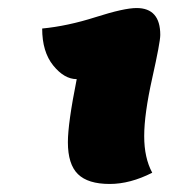

<svg xmlns="http://www.w3.org/2000/svg" viewBox="-20 -730 442 478"><path d="M253 -272Q199 -272 174 -296.5Q149 -321 149 -376Q149 -423 171 -533Q140 -533 112.5 -567Q85 -601 85 -659Q148 -665 218.5 -687.5Q289 -710 320 -710Q379 -710 379 -643Q379 -625 359 -535.5Q339 -446 339 -391Q339 -337 359 -300Q304 -272 253 -272Z"/></svg>

Font: Lemonada
Style: Bold
Weight: 700
Designer: Mohamed Gaber (Arabic), Eduardo Tunni (Latin)
Foundry: Kief Type Foundry
Version: Version 4.004